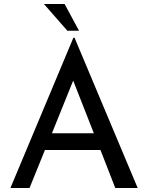

<svg xmlns="http://www.w3.org/2000/svg" viewBox="-20 -942 740 962"><path d="M483.4 -190.4H205.1L127.9 0H32.2L347.7 -752.9H353.5L669.9 0H557.6ZM450.2 -274.4 346.7 -538.1 240.2 -274.4ZM303.7 -921.9 376 -788.1H317.4L200.2 -921.9Z"/></svg>

Font: Josefin Sans CFJ
Style: Regular
Weight: 400
Designer: Santiago Orozco
Foundry: Typemade
Version: Version 2.000